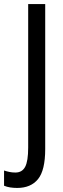

<svg xmlns="http://www.w3.org/2000/svg" viewBox="-69 -734 313 947"><path d="M16 193Q-2 193 -18.5 190.5Q-35 188 -49 182V107Q-37 111 -23 114Q-9 117 7 117Q40 117 55 89Q70 61 70 -6V-714H154V1Q154 106 118.5 149.5Q83 193 16 193Z"/></svg>

Font: Noto Sans Bengali ExtraCondensed
Style: Regular
Weight: 400
Width: 2
Designer: Jelle Bosma - Monotype Design Team
Foundry: Monotype Imaging Inc.
Version: Version 2.003; ttfautohint (v1.8.4.7-5d5b)